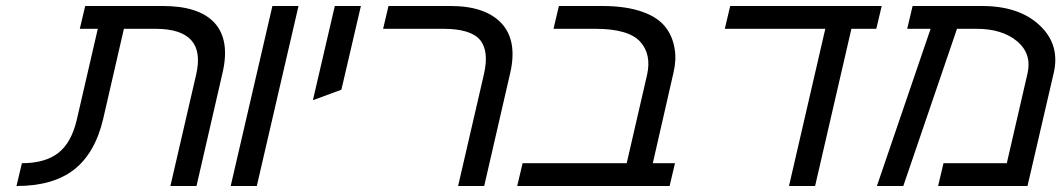

<svg xmlns="http://www.w3.org/2000/svg" viewBox="-20 -620 3538 640"><path d="M634 -372Q669 -524 498 -524H393L324 -224Q297 -109 226 -54Q156 0 35 0L53 -76Q130 -76 174 -110Q218 -144 236 -221L306 -524H246L264 -600H523Q643 -600 695 -544Q747 -487 722 -378L635 0H548Z M749 0 888 -600H975L836 0Z M1096 -600H1183L1118 -321L1023 -286Z M1482 -600Q1598 -600 1652 -542Q1705 -484 1681 -378L1594 0H1507L1593 -372Q1611 -450 1580 -487Q1549 -524 1457 -524H1257L1275 -600Z M2137 -371Q2152 -439 2114 -481Q2075 -524 1964 -524H1825L1843 -600H1988Q2068 -600 2123 -580Q2176 -561 2201 -526Q2223 -496 2229 -456Q2235 -421 2225 -378L2156 -76H2230L2212 0H1704L1722 -76H2069Z M2818 -524 2697 0H2610L2731 -524H2396L2414 -600H2919L2901 -524Z M3405 -375Q3420 -440 3371 -482Q3321 -524 3235 -524H3170L2991 0H2903L3082 -524H3004L3022 -600H3253Q3377 -600 3445 -536Q3515 -471 3492 -375L3405 0H3107L3125 -76H3336Z"/></svg>

Font: Miedinger
Style: Italic
Weight: 400
Italic angle: -13°
Version: Version 001.000